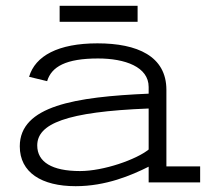

<svg xmlns="http://www.w3.org/2000/svg" viewBox="-20 -627 718 660"><path d="M491 0H668V-55H552V-318C552 -434 452 -478 315 -478C180 -478 101 -435 80 -363L142 -348C157 -398 207 -426 317 -426C410 -426 491 -397 491 -328V-305C238 -294 48 -263 48 -124C48 -34 123 13 240 13C344 13 431 -24 491 -54ZM491 -113C449 -79 337 -39 255 -39C159 -39 108 -70 108 -127C108 -201 206 -243 491 -254ZM453 -552V-607H185V-552Z"/></svg>

Font: Stint Ultra Expanded
Style: Regular
Weight: 400
Width: 7
Designer: Astigmatic (AOETI)
Foundry: Astigmatic (AOETI)
Version: Version 1.000